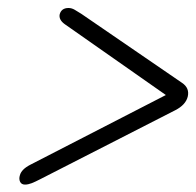

<svg xmlns="http://www.w3.org/2000/svg" viewBox="-20 -590 502 492"><path d="M133 -553.5Q137.5 -569.5 155.5 -569.5Q163.5 -569.5 171 -565.2Q178.5 -561 188.5 -554.5L446 -378Q466.5 -364.5 461 -342Q455.5 -321 429 -307.5L83.5 -131Q70 -124 61 -120.5Q52 -117 44 -117Q35 -117 31.5 -124.2Q28 -131.5 31 -141Q35 -156 57 -167.5L405 -346.5L146 -528Q130 -539.5 133 -553.5Z"/></svg>

Font: Fraunces 144pt Soft SemiBold
Style: Italic
Weight: 600
Italic angle: -16°
Version: Version 1.000;[b76b70a41]